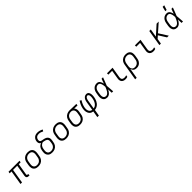

<svg xmlns="http://www.w3.org/2000/svg" viewBox="684 -3184 5832 5832"><g transform="rotate(-45 3600.0 -268.5)"><path d="M468 8H435Q415 8 396.5 3Q378 -2 365.5 -15.5Q353 -29 349 -48Q345 -67 348 -87L410 -462H230L154 0H88L164 -462H84L94 -520H566L556 -462H476L414 -87Q413 -80 413.5 -72.5Q414 -65 419 -60Q424 -55 431 -52.5Q438 -50 445 -50H468Z M852 8Q821 8 791 2Q761 -4 736 -18.5Q711 -33 693.5 -56Q676 -79 667.5 -107Q659 -135 659 -166Q659 -197 664 -228L681 -328Q685 -355 694.5 -382Q704 -409 721.5 -433.5Q739 -458 762 -477Q785 -496 812 -507.5Q839 -519 866.5 -523.5Q894 -528 921 -528Q952 -528 982 -522Q1012 -516 1037 -501.5Q1062 -487 1080 -464Q1098 -441 1106 -413Q1114 -385 1114 -354Q1114 -323 1109 -292L1092 -192Q1088 -165 1078.5 -138Q1069 -111 1052 -86.5Q1035 -62 1012 -43Q989 -24 962 -12.5Q935 -1 907 3.5Q879 8 852 8ZM852 -50Q872 -50 893 -53.5Q914 -57 933.5 -66Q953 -75 970 -90Q987 -105 999.5 -123Q1012 -141 1019 -161Q1026 -181 1029 -202L1046 -302Q1049 -323 1049 -344.5Q1049 -366 1044.5 -385.5Q1040 -405 1028.5 -422Q1017 -439 1000.5 -450Q984 -461 963.5 -465.5Q943 -470 922 -470Q902 -470 880.5 -466.5Q859 -463 839.5 -454Q820 -445 803 -430Q786 -415 773.5 -397Q761 -379 754.5 -359Q748 -339 744 -318L728 -218Q724 -197 724 -175.5Q724 -154 729 -134.5Q734 -115 745 -98Q756 -81 772.5 -70Q789 -59 810 -54.5Q831 -50 852 -50Z M1452 8Q1421 8 1391 2.5Q1361 -3 1336.5 -18Q1312 -33 1294.5 -56Q1277 -79 1268 -107Q1259 -135 1259 -166Q1259 -197 1264 -228L1273 -277Q1277 -303 1287.5 -328.5Q1298 -354 1316.5 -376Q1335 -398 1359 -413.5Q1383 -429 1408 -438Q1390 -447 1376.5 -461.5Q1363 -476 1355.5 -495Q1348 -514 1346.5 -535.5Q1345 -557 1349 -579Q1352 -601 1361 -623.5Q1370 -646 1384 -666Q1398 -686 1417.5 -701.5Q1437 -717 1459.5 -726.5Q1482 -736 1505 -739.5Q1528 -743 1551 -743Q1602 -743 1648.5 -729.5Q1695 -716 1736 -692L1704 -642Q1671 -661 1633 -673Q1595 -685 1554 -685Q1531 -685 1507 -679Q1483 -673 1462.5 -657.5Q1442 -642 1429.5 -619.5Q1417 -597 1413 -574Q1410 -555 1413 -536Q1416 -517 1427.5 -503.5Q1439 -490 1456.5 -484Q1474 -478 1492.5 -474.5Q1511 -471 1529.5 -468Q1548 -465 1566 -460.5Q1584 -456 1601 -450Q1618 -444 1634 -435Q1650 -426 1663 -414Q1676 -402 1685.5 -387Q1695 -372 1700.5 -354.5Q1706 -337 1707 -318Q1708 -299 1706 -280Q1704 -261 1701 -242L1692 -192Q1688 -165 1678.5 -138Q1669 -111 1652 -86.5Q1635 -62 1612 -43Q1589 -24 1562.5 -12.5Q1536 -1 1507.5 3.5Q1479 8 1452 8ZM1452 -50Q1473 -50 1493.5 -53.5Q1514 -57 1533.5 -66Q1553 -75 1570.5 -90Q1588 -105 1600 -123Q1612 -141 1619 -161Q1626 -181 1629 -202L1637 -251Q1641 -276 1641 -301Q1641 -326 1630.5 -346.5Q1620 -367 1601 -380.5Q1582 -394 1559 -400.5Q1536 -407 1512 -411Q1488 -415 1464 -420Q1439 -413 1416 -398.5Q1393 -384 1376 -363Q1359 -342 1349.5 -317.5Q1340 -293 1336 -268L1328 -218Q1324 -197 1324 -175.5Q1324 -154 1329 -134.5Q1334 -115 1345 -98Q1356 -81 1372.5 -70Q1389 -59 1410 -54.5Q1431 -50 1452 -50Z M2052 8Q2021 8 1991 2Q1961 -4 1936 -18.5Q1911 -33 1893.5 -56Q1876 -79 1867.5 -107Q1859 -135 1859 -166Q1859 -197 1864 -228L1881 -328Q1885 -355 1894.5 -382Q1904 -409 1921.5 -433.5Q1939 -458 1962 -477Q1985 -496 2012 -507.5Q2039 -519 2066.5 -523.5Q2094 -528 2121 -528Q2152 -528 2182 -522Q2212 -516 2237 -501.5Q2262 -487 2280 -464Q2298 -441 2306 -413Q2314 -385 2314 -354Q2314 -323 2309 -292L2292 -192Q2288 -165 2278.5 -138Q2269 -111 2252 -86.5Q2235 -62 2212 -43Q2189 -24 2162 -12.5Q2135 -1 2107 3.5Q2079 8 2052 8ZM2052 -50Q2072 -50 2093 -53.5Q2114 -57 2133.5 -66Q2153 -75 2170 -90Q2187 -105 2199.5 -123Q2212 -141 2219 -161Q2226 -181 2229 -202L2246 -302Q2249 -323 2249 -344.5Q2249 -366 2244.5 -385.5Q2240 -405 2228.5 -422Q2217 -439 2200.5 -450Q2184 -461 2163.5 -465.5Q2143 -470 2122 -470Q2102 -470 2080.5 -466.5Q2059 -463 2039.5 -454Q2020 -445 2003 -430Q1986 -415 1973.5 -397Q1961 -379 1954.5 -359Q1948 -339 1944 -318L1928 -218Q1924 -197 1924 -175.5Q1924 -154 1929 -134.5Q1934 -115 1945 -98Q1956 -81 1972.5 -70Q1989 -59 2010 -54.5Q2031 -50 2052 -50Z M2648 8Q2617 8 2587.5 2Q2558 -4 2533.5 -19Q2509 -34 2492 -57Q2475 -80 2467 -108Q2459 -136 2459 -166.5Q2459 -197 2464 -228L2481 -328Q2485 -355 2494.5 -381Q2504 -407 2520.5 -430.5Q2537 -454 2559.5 -473Q2582 -492 2607.5 -503.5Q2633 -515 2660 -521.5Q2687 -528 2714 -528H2731L3009 -520L2999 -462L2861 -466Q2876 -451 2887 -430.5Q2898 -410 2902.5 -387.5Q2907 -365 2906 -340.5Q2905 -316 2901 -292L2884 -192Q2880 -165 2870.5 -138Q2861 -111 2845 -87Q2829 -63 2806 -44Q2783 -25 2757 -13Q2731 -1 2703 3.5Q2675 8 2648 8ZM2648 -50Q2668 -50 2688.5 -53.5Q2709 -57 2728.5 -66.5Q2748 -76 2764.5 -91Q2781 -106 2792.5 -124Q2804 -142 2811 -161.5Q2818 -181 2821 -202L2838 -302Q2841 -322 2841.5 -341.5Q2842 -361 2838.5 -380Q2835 -399 2826 -415.5Q2817 -432 2803 -444Q2789 -456 2771 -462.5Q2753 -469 2734 -470H2711Q2692 -470 2672 -465Q2652 -460 2633.5 -450.5Q2615 -441 2599 -426.5Q2583 -412 2572 -394.5Q2561 -377 2554.5 -357.5Q2548 -338 2544 -318L2528 -218Q2524 -197 2523.5 -176Q2523 -155 2528 -135.5Q2533 -116 2543.5 -99Q2554 -82 2570 -70.5Q2586 -59 2606.5 -54.5Q2627 -50 2648 -50Z M3175 215 3210 6Q3178 2 3149.5 -10Q3121 -22 3100 -43Q3079 -64 3065 -91Q3051 -118 3045 -148.5Q3039 -179 3039.5 -211Q3040 -243 3045 -275Q3056 -339 3082.5 -401Q3109 -463 3148 -520L3199 -489Q3165 -438 3141 -381.5Q3117 -325 3107 -267Q3103 -243 3102 -219Q3101 -195 3104.5 -172Q3108 -149 3117 -128Q3126 -107 3141 -90.5Q3156 -74 3176.5 -63.5Q3197 -53 3221 -50L3269 -343Q3273 -364 3278.5 -384.5Q3284 -405 3293 -425Q3302 -445 3316 -463Q3330 -481 3348 -494.5Q3366 -508 3387.5 -514Q3409 -520 3429 -520Q3455 -520 3477 -510Q3499 -500 3512.5 -481Q3526 -462 3532.5 -438.5Q3539 -415 3541 -390Q3543 -365 3541.5 -339.5Q3540 -314 3536 -289Q3530 -255 3521 -221.5Q3512 -188 3496.5 -155.5Q3481 -123 3458.5 -93.5Q3436 -64 3407 -42Q3378 -20 3343.5 -7.5Q3309 5 3276 7L3241 215ZM3283 -50Q3311 -54 3336.5 -66.5Q3362 -79 3382.5 -99Q3403 -119 3419 -143Q3435 -167 3445.5 -193Q3456 -219 3463 -245.5Q3470 -272 3474 -298Q3477 -315 3478.5 -332Q3480 -349 3480 -366Q3480 -383 3477.5 -399Q3475 -415 3468.5 -430Q3462 -445 3449.5 -454.5Q3437 -464 3420 -464Q3407 -464 3393.5 -457Q3380 -450 3370.5 -438.5Q3361 -427 3354.5 -414Q3348 -401 3343.5 -388Q3339 -375 3335.5 -361.5Q3332 -348 3330 -334Z M3818 8Q3789 8 3761.5 1.5Q3734 -5 3712 -21.5Q3690 -38 3676 -61.5Q3662 -85 3656 -112.5Q3650 -140 3651 -169.5Q3652 -199 3656 -228L3673 -328Q3677 -354 3685.5 -379.5Q3694 -405 3708 -428.5Q3722 -452 3741.5 -471.5Q3761 -491 3785 -504.5Q3809 -518 3835.5 -523Q3862 -528 3888 -528Q3920 -528 3947 -514Q3974 -500 3991.5 -475.5Q4009 -451 4019 -422.5Q4029 -394 4035 -364Q4048 -403 4062 -442Q4076 -481 4091 -520H4153Q4127 -454 4102.5 -387Q4078 -320 4050 -254Q4056 -191 4060 -127Q4064 -63 4069 0H4007Q4006 -37 4004.5 -74.5Q4003 -112 4002 -149Q3988 -121 3970.5 -94Q3953 -67 3930.5 -44Q3908 -21 3878 -6.5Q3848 8 3818 8ZM3819 -50Q3842 -50 3864.5 -62Q3887 -74 3904 -92Q3921 -110 3934 -131Q3947 -152 3958 -174Q3969 -196 3979 -218.5Q3989 -241 3997 -263Q3996 -285 3993.5 -307Q3991 -329 3987 -350Q3983 -371 3976.5 -391.5Q3970 -412 3959 -430Q3948 -448 3929.5 -459Q3911 -470 3888 -470Q3870 -470 3850.5 -465.5Q3831 -461 3814 -450.5Q3797 -440 3783 -424.5Q3769 -409 3760 -391.5Q3751 -374 3745.5 -355.5Q3740 -337 3736 -318L3720 -218Q3717 -199 3716 -179Q3715 -159 3718 -140Q3721 -121 3728 -104Q3735 -87 3748.5 -74Q3762 -61 3780.5 -55.5Q3799 -50 3819 -50Z M4600 8Q4575 8 4550.5 3.5Q4526 -1 4505 -12Q4484 -23 4468.5 -41Q4453 -59 4445 -81.5Q4437 -104 4436.5 -129.5Q4436 -155 4441 -180L4487 -462H4323V-520H4563L4505 -171Q4501 -146 4504.5 -122Q4508 -98 4523 -81Q4538 -64 4561.5 -57Q4585 -50 4610 -50Q4631 -50 4652 -54Q4673 -58 4694 -66L4684 -8Q4664 0 4642.5 4Q4621 8 4600 8Z M4799 215 4889 -328Q4893 -355 4902.5 -382Q4912 -409 4928 -433Q4944 -457 4967.5 -476Q4991 -495 5017 -507Q5043 -519 5070.5 -523.5Q5098 -528 5125 -528Q5156 -528 5185.5 -522Q5215 -516 5239.5 -501Q5264 -486 5281.5 -463Q5299 -440 5306.5 -412Q5314 -384 5314 -353.5Q5314 -323 5309 -292L5292 -192Q5288 -167 5280.5 -141.5Q5273 -116 5259 -92.5Q5245 -69 5225.5 -49Q5206 -29 5182 -16Q5158 -3 5131.5 2.5Q5105 8 5080 8Q5051 8 5023 1Q4995 -6 4973.5 -22.5Q4952 -39 4938.5 -63Q4925 -87 4919 -115L4864 215ZM5056 -50Q5076 -50 5096.5 -53.5Q5117 -57 5136.5 -66.5Q5156 -76 5172.5 -91Q5189 -106 5200.5 -124Q5212 -142 5219 -161.5Q5226 -181 5229 -202L5246 -302Q5249 -323 5249.5 -344Q5250 -365 5245.5 -384.5Q5241 -404 5230 -421Q5219 -438 5203 -449.5Q5187 -461 5167 -465.5Q5147 -470 5126 -470Q5106 -470 5085 -466.5Q5064 -463 5044.5 -453.5Q5025 -444 5008.5 -429Q4992 -414 4980.5 -396Q4969 -378 4962.5 -358.5Q4956 -339 4952 -318L4937 -225Q4933 -204 4932.5 -182Q4932 -160 4936.5 -140Q4941 -120 4951.5 -102Q4962 -84 4978 -72Q4994 -60 5014.5 -55Q5035 -50 5056 -50Z M5800 8Q5775 8 5750.5 3.5Q5726 -1 5705 -12Q5684 -23 5668.5 -41Q5653 -59 5645 -81.5Q5637 -104 5636.5 -129.5Q5636 -155 5641 -180L5687 -462H5523V-520H5763L5705 -171Q5701 -146 5704.5 -122Q5708 -98 5723 -81Q5738 -64 5761.5 -57Q5785 -50 5810 -50Q5831 -50 5852 -54Q5873 -58 5894 -66L5884 -8Q5864 0 5842.5 4Q5821 8 5800 8Z M6054 0 6140 -520H6205L6161 -258L6454 -520H6545L6278 -284L6459 0H6385L6232 -244L6147 -168L6119 0Z M6818 8Q6789 8 6761.5 1.5Q6734 -5 6712 -21.5Q6690 -38 6676 -61.5Q6662 -85 6656 -112.5Q6650 -140 6651 -169.5Q6652 -199 6656 -228L6673 -328Q6677 -354 6685.5 -379.5Q6694 -405 6708 -428.5Q6722 -452 6741.5 -471.5Q6761 -491 6785 -504.5Q6809 -518 6835.5 -523Q6862 -528 6888 -528Q6920 -528 6947 -514Q6974 -500 6991.5 -475.5Q7009 -451 7019 -422.5Q7029 -394 7035 -364Q7048 -403 7062 -442Q7076 -481 7091 -520H7153Q7127 -454 7102.5 -387Q7078 -320 7050 -254Q7056 -191 7060 -127Q7064 -63 7069 0H7007Q7006 -37 7004.5 -74.5Q7003 -112 7002 -149Q6988 -121 6970.5 -94Q6953 -67 6930.5 -44Q6908 -21 6878 -6.5Q6848 8 6818 8ZM6819 -50Q6842 -50 6864.5 -62Q6887 -74 6904 -92Q6921 -110 6934 -131Q6947 -152 6958 -174Q6969 -196 6979 -218.5Q6989 -241 6997 -263Q6996 -285 6993.5 -307Q6991 -329 6987 -350Q6983 -371 6976.5 -391.5Q6970 -412 6959 -430Q6948 -448 6929.5 -459Q6911 -470 6888 -470Q6870 -470 6850.5 -465.5Q6831 -461 6814 -450.5Q6797 -440 6783 -424.5Q6769 -409 6760 -391.5Q6751 -374 6745.5 -355.5Q6740 -337 6736 -318L6720 -218Q6717 -199 6716 -179Q6715 -159 6718 -140Q6721 -121 6728 -104Q6735 -87 6748.5 -74Q6762 -61 6780.5 -55.5Q6799 -50 6819 -50ZM6909 -600 6946 -752H7014L6965 -600Z"/></g></svg>

Font: Iosevka Light Extended Oblique
Style: Regular
Weight: 300
Width: 7
Italic angle: -9°
Monospace: yes
Designer: Belleve Invis
Foundry: Belleve Invis
Version: Version 32.5.0; ttfautohint (v1.8.4)